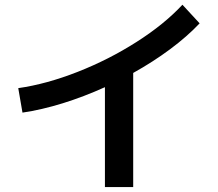

<svg xmlns="http://www.w3.org/2000/svg" viewBox="-20 -755 904 796"><path d="M736.3 -735.4 807.6 -658.2Q755.9 -603.5 685.3 -551Q614.7 -498.5 532.2 -452.6V20.5H415V-393.6Q327.6 -354 240.2 -326.9Q152.8 -299.8 73.2 -288.1L55.7 -389.6Q172.4 -406.2 301.8 -457Q431.2 -507.8 546.1 -581.1Q661.1 -654.3 736.3 -735.4Z"/></svg>

Font: Pretendard GOV SemiBold
Style: Regular
Weight: 600
Designer: Base glyphs from Inter by Rasmus Andersson; Hangeul glyphs from Noto Sans CJK(Source Han Sans) by Jang Soo-young and Kan
Foundry: Kil Hyung-jin
Version: Version 1.309